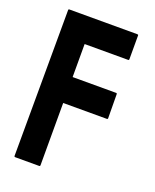

<svg xmlns="http://www.w3.org/2000/svg" viewBox="-132 -773 685 849"><g transform="rotate(20 210.5 -348.0)"><path d="M156.7 0H44.4Q39.6 0 39.6 -4.9L41.5 -691.9Q41.5 -695.8 45.4 -695.8H365.7Q370.6 -695.8 370.6 -691.9V-579.1Q370.6 -575.2 366.7 -575.2H161.6V-419.9H366.7Q370.6 -419.9 370.6 -415L371.6 -301.8Q371.6 -297.9 366.7 -297.9H161.6V-4.9Q161.6 0 156.7 0Z"/></g></svg>

Font: Koulen
Style: Regular
Weight: 400
Designer: Danh Hong
Version: Version 8.000; ttfautohint (v1.8.3)